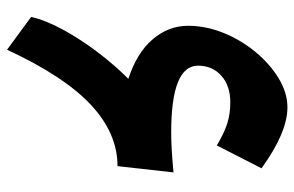

<svg xmlns="http://www.w3.org/2000/svg" viewBox="-172 -688 874 571"><g transform="rotate(90 265.5 -402.0)"><path d="M29.8 -57.1Q40 -101.1 68.1 -152.6Q96.2 -204.1 134.5 -254.6Q172.9 -305.2 213.9 -346.2Q137.2 -371.1 96.7 -418.2Q56.2 -465.3 56.2 -523.9Q56.2 -576.7 77.4 -629.2Q98.6 -681.6 134.3 -724.6Q169.9 -767.6 212.9 -793.5Q255.9 -819.3 298.8 -819.3Q373.5 -819.3 480 -742.2L412.1 -609.4Q373 -632.3 345 -640.9Q316.9 -649.4 283.7 -649.4Q234.9 -649.4 204.8 -622.8Q174.8 -596.2 174.8 -553.2Q174.8 -473.6 373.5 -473.6Q396.5 -473.6 426.3 -475.3Q456.1 -477.1 492.2 -480.5L473.6 -314Q376 -314 291 -234.6Q206.1 -155.3 127.4 14.6Z"/></g></svg>

Font: Pinar-FD ExtraBold
Style: Regular
Weight: 800
Designer: Amin Abedi
Version: Version 3.000